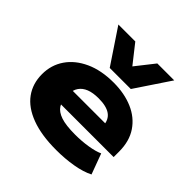

<svg xmlns="http://www.w3.org/2000/svg" viewBox="-199 -959 1147 1147"><g transform="rotate(45 374.5 -385.5)"><path d="M434 11Q309 11 224 -21Q139 -53 96.5 -111.5Q54 -170 54 -250Q54 -327 95 -387Q136 -447 212 -482Q288 -517 393 -517Q484 -517 555 -486.5Q626 -456 666.5 -396Q707 -336 707 -248V-202H222V-309H549L531 -289Q529 -339 495.5 -363Q462 -387 396 -387Q348 -387 316.5 -374.5Q285 -362 268 -337.5Q251 -313 251 -278V-258Q251 -218 268.5 -190.5Q286 -163 328.5 -148.5Q371 -134 449 -134Q507 -134 558 -142.5Q609 -151 639 -165L687 -35Q642 -12 575.5 -0.5Q509 11 434 11ZM314 -562 167 -782H310L403 -664L496 -782H639L492 -562Z"/></g></svg>

Font: Nunito Sans 7pt Expanded Black
Style: Regular
Weight: 900
Width: 7
Designer: Vernon Adams
Foundry: Vernon Adams
Version: Version 3.101;gftools[0.9.27]